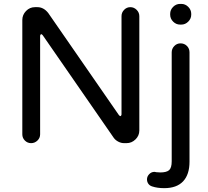

<svg xmlns="http://www.w3.org/2000/svg" viewBox="-20 -724 1062 979"><path d="M847.7 -649.4V-653.3Q847.7 -673.8 862.8 -689Q877.9 -704.1 898.4 -704.1H904.3Q924.8 -704.1 939.9 -689Q955.1 -673.8 955.1 -653.3V-649.4Q955.1 -628.9 939.9 -613.8Q924.8 -598.6 904.3 -598.6H898.4Q877.9 -598.6 862.8 -613.8Q847.7 -628.9 847.7 -649.4ZM93.8 -39.1V-622.1Q93.8 -648.4 112.8 -668Q131.8 -687.5 158.2 -687.5H170.9Q202.1 -687.5 225.6 -658.2L585.9 -137.7Q590.8 -131.8 593.8 -131.8Q595.7 -131.8 597.7 -134.8Q599.6 -137.7 599.6 -141.6V-641.6Q599.6 -660.2 612.8 -673.8Q626 -687.5 644.5 -687.5Q663.1 -687.5 676.8 -673.8Q690.4 -660.2 690.4 -641.6V-58.6Q690.4 -32.2 670.9 -13.2Q651.4 5.9 625 5.9H613.3Q597.7 5.9 583.5 -1.5Q569.3 -8.8 560.5 -20.5L198.2 -543.9Q193.4 -549.8 190.4 -549.8Q188.5 -549.8 186.5 -546.9Q184.6 -543.9 184.6 -540V-39.1Q184.6 -20.5 170.9 -7.3Q157.2 5.9 138.7 5.9Q120.1 5.9 106.9 -7.3Q93.8 -20.5 93.8 -39.1ZM755.9 226.6Q743.2 222.7 736.3 212.9Q729.5 203.1 729.5 190.4Q729.5 175.8 740.7 164.1Q752 152.3 767.6 152.3L779.3 154.3H782.2Q788.1 155.3 796.9 155.3Q829.1 155.3 842.3 143.6Q855.5 131.8 855.5 98.6V-457Q855.5 -475.6 868.7 -489.3Q881.8 -502.9 900.4 -502.9Q919.9 -502.9 933.1 -489.7Q946.3 -476.6 946.3 -457V100.6Q946.3 166 913.6 200.7Q880.9 235.4 817.4 235.4Q782.2 235.4 755.9 226.6Z"/></svg>

Font: jf-openhuninn-1.1
Style: Regular
Weight: 400
Designer: [Kosugi Maru]
      Designed by Motoya company      

      [Varela Round]
      Joe Prince(Latin component); Avraham Co
Foundry: justfont CO.,LTD.
Version: 1.1